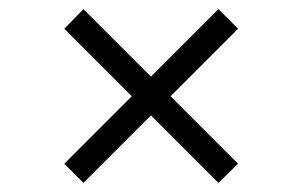

<svg xmlns="http://www.w3.org/2000/svg" viewBox="-20 -507 659 421"><path d="M163 -106 311 -254 459 -106 502 -148 354 -296 502 -444 459 -487 311 -339 163 -487 121 -444 269 -296 121 -148Z"/></svg>

Font: Unageo
Style: Light
Weight: 300
Designer: Richard Sepsi
Foundry: Richard Sepsi
Version: Version 2.000